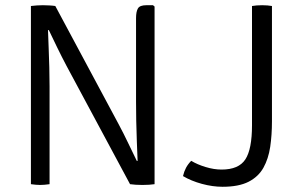

<svg xmlns="http://www.w3.org/2000/svg" viewBox="-20 -706 1148 736"><path d="M98.5 -683Q108.5 -684.5 121.5 -685.2Q134.5 -686 144.5 -686Q156 -686 169.2 -685.2Q182.5 -684.5 192 -683L171 -591L164 -590.5Q165 -560 166.5 -523.2Q168 -486.5 169 -448.2Q170 -410 170 -375V0Q160 1.5 151 2.2Q142 3 134 3Q126 3 117.2 2.2Q108.5 1.5 98.5 0ZM235 -453.5Q216 -489.5 199.5 -523.5Q183 -557.5 167 -591L130 -637L192 -683L435 -229.5Q454.5 -193 471.5 -157.2Q488.5 -121.5 504.5 -89L541.5 -51.5L478.5 0ZM572.5 -681V0Q563 1.5 551.8 2.2Q540.5 3 526 3Q512 3 500.2 2.2Q488.5 1.5 478.5 0L500.5 -89H507.5Q506 -125.5 504.5 -165Q503 -204.5 502.2 -243.5Q501.5 -282.5 501.5 -317V-636.5Q501.5 -661.5 508.8 -673.8Q516 -686 541 -686H566.5ZM713 -89.5Q736 -75.5 768 -65.8Q800 -56 829.5 -56Q895 -56 920.5 -95Q946 -134 946 -226V-683Q954 -684.5 964.2 -685.2Q974.5 -686 985 -686Q995 -686 1005 -685.2Q1015 -684.5 1022.5 -683V-241Q1022.5 -188.5 1015.8 -143Q1009 -97.5 989.8 -63Q970.5 -28.5 932.8 -9.2Q895 10 833 10Q795 10 753.8 -1.2Q712.5 -12.5 681.5 -31Q685.5 -48.5 693.2 -63Q701 -77.5 713 -89.5Z"/></svg>

Font: Signika Light Light
Style: Regular
Weight: 300
Version: Version 2.001